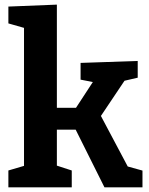

<svg xmlns="http://www.w3.org/2000/svg" viewBox="-20 -798 634 818"><path d="M15.7 0V-71.7L99.3 -96.3L82.3 -70.3V-692.3L92.7 -676.3L15.7 -698.3V-770L222.3 -778.3V-318.3L199.3 -338.7H327.3L293.3 -322.7L383 -460L393.3 -445L323.3 -458.7V-530L566.7 -538.3V-467L483.3 -447.7L520.7 -469.3L398.3 -286.7L400 -322.7L532 -74L511.3 -92.3L587 -71.3V0H425L297.7 -255L318.3 -245.7H199.3L222.3 -255.3V-70.3L208 -97L285.7 -71.7V0Z"/></svg>

Font: Bitter Thin
Style: Regular
Weight: 100
Designer: Sol Matas, and Bitter project Authors
Foundry: Sol Matas
Version: Version 2.002